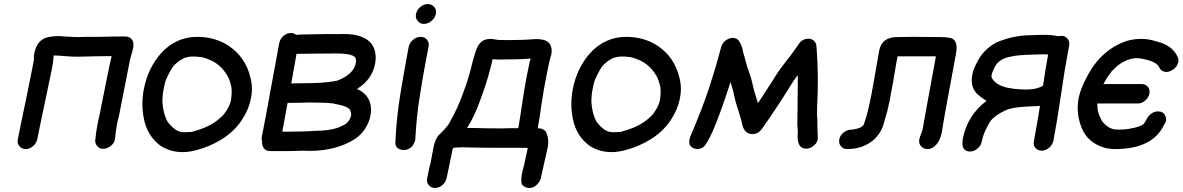

<svg xmlns="http://www.w3.org/2000/svg" viewBox="-20 -726 5839 948"><path d="M107 10Q87 10 76 -4Q67 -15 67 -28Q67 -33 68 -38Q86 -130 106 -223L140 -391L148 -435Q147 -438 147 -442Q147 -451 150 -465Q163 -531 219 -543Q244 -548 269 -548L315 -545Q342 -543 365 -543Q397 -543 413 -544H472Q536 -546 600 -546Q621 -545 632 -530Q639 -521 639 -505Q639 -495 636 -483Q633 -469 628 -454Q623 -439 615 -396Q579 -211 567 -152L558 -115Q551 -77 548 -39L547 -37Q544 -18 525.5 -4.5Q507 9 490 9Q470 9 459 -6Q450 -17 450 -31Q450 -35 451 -39Q454 -74 461 -109Q465 -132 471 -156Q483 -213 506 -331Q524 -422 531 -448V-449L445 -448Q426 -448 408 -447L364 -446Q331 -446 298 -449Q272 -452 245 -452Q243 -419 236 -384L224 -327L204 -231Q183 -134 164 -38Q159 -18 142.5 -4Q126 10 107 10Z M881 25Q822 25 773 -6Q708 -54 691 -137Q683 -174 683 -212Q683 -248 690 -285Q710 -389 775 -463Q849 -544 954 -544Q1039 -544 1106 -502Q1193 -445 1217 -341Q1224 -314 1224 -286Q1224 -264 1219 -241Q1209 -186 1172 -130Q1134 -75 1075 -38.5Q1016 -2 954 14Q916 25 881 25ZM890 -73Q906 -73 917 -74L928 -75Q999 -94 1041 -123Q1055 -132 1075 -151Q1076 -152 1077 -152Q1103 -181 1116 -215Q1116 -218 1117 -218L1121 -234Q1124 -258 1124 -275Q1124 -293 1121 -303V-305L1120 -306Q1113 -335 1102 -354Q1102 -355 1101 -355Q1069 -408 1017 -430Q982 -445 964 -445Q953 -447 927 -447Q915 -447 890 -440L889 -439Q880 -435 873.5 -430.5Q867 -426 865 -426L844 -408Q827 -393 799 -331Q792 -310 788 -286Q782 -259 782 -221Q786 -163 808 -124Q847 -74 882 -74Z M1418 -314 1532 -316Q1598 -318 1646 -328Q1726 -360 1736 -412Q1738 -420 1738 -426Q1738 -430 1737 -433Q1736 -462 1639 -462Q1553 -462 1516 -461Q1492 -460 1444 -460ZM1406 -76Q1489 -76 1534 -80Q1601 -80 1648 -95Q1684 -111 1687 -114Q1706 -128 1713 -153Q1714 -156 1714 -159Q1714 -168 1710 -179Q1705 -201 1629 -214Q1628 -214 1628 -215Q1584 -220 1507 -220Q1465 -218 1400 -218L1374 -76ZM1386 20H1313Q1294 20 1283 6Q1274 -6 1274 -22V-28Q1272 -35 1272 -42Q1272 -47 1273 -52Q1295 -163 1315.5 -278.5Q1336 -394 1359 -515Q1364 -535 1380 -549Q1396 -563 1416 -563Q1431 -563 1442 -554Q1462 -556 1488 -556Q1519 -556 1544 -557Q1569 -558 1680 -558Q1777 -558 1816 -508Q1835 -479 1835 -442Q1835 -427 1832 -411Q1817 -333 1743 -287Q1812 -255 1812 -184Q1812 -168 1808 -150Q1803 -126 1790 -103Q1770 -66 1736 -42Q1643 19 1508 19L1476 18Q1426 20 1386 20Z M2073 -608Q2053 -608 2042 -623Q2033 -634 2033 -647Q2033 -652 2034 -657Q2038 -677 2055 -691.5Q2072 -706 2092 -706Q2112 -706 2124 -691Q2133 -681 2133 -667Q2133 -662 2132 -657Q2128 -637 2110.5 -622.5Q2093 -608 2073 -608ZM2031 -46Q2031 -40 2030 -34Q2027 -21 2017.5 -7Q2008 7 1985 14Q1980 15 1974 15Q1961 15 1947 7.5Q1933 0 1932 -20Q1937 -141 1956 -257.5Q1975 -374 1998 -495Q2002 -515 2019.5 -529.5Q2037 -544 2057 -544Q2077 -544 2088 -530Q2097 -519 2097 -505Q2097 -500 2096 -495L2086 -443Q2068 -351 2055 -265Q2045 -207 2039 -149L2034 -91L2033 -77V-71Q2031 -59 2031 -46Z M2592 202Q2580 202 2567 194Q2554 187 2554 169Q2554 168 2554 158Q2554 148 2558 128Q2562 107 2567 92L2586 4Q2333 4 2288 2L2265 1L2226 3Q2225 4 2222.5 4Q2220 4 2217 5Q2216 8 2215 10L2197 97Q2191 125 2185 154Q2180 174 2164 188Q2148 202 2128 202Q2108 202 2097 188Q2088 177 2088 162Q2088 158 2089 154L2101 97L2105 83L2121 -1Q2130 -47 2155 -67Q2178 -89 2194 -111L2201 -124H2202L2204 -129Q2237 -186 2264 -259L2286 -321L2302 -375Q2330 -496 2349 -511Q2366 -534 2404 -534Q2414 -534 2425 -531Q2431 -531 2437 -529L2480 -528Q2564 -528 2607 -532L2626 -533Q2678 -533 2693 -511Q2704 -495 2704 -475Q2704 -467 2702 -459V-456Q2694 -435 2678 -352Q2664 -282 2652 -201Q2646 -152 2635 -93Q2661 -93 2675 -76Q2687 -52 2687 -24Q2687 -13 2685 -1L2650 154Q2647 167 2638 178Q2620 202 2592 202ZM2461 -92Q2479 -93 2498 -93H2539Q2549 -151 2556 -200Q2567 -278 2580 -346L2596 -424Q2599 -430 2600 -437Q2562 -433 2508 -433L2439 -432L2417 -433L2413 -434H2412Q2410 -422 2407 -411Q2404 -400 2401 -388Q2383 -316 2352 -234Q2323 -151 2286 -94H2320Q2386 -92 2461 -92Z M2999 25Q2940 25 2891 -6Q2826 -54 2809 -137Q2801 -174 2801 -212Q2801 -248 2808 -285Q2828 -389 2893 -463Q2967 -544 3072 -544Q3157 -544 3224 -502Q3311 -445 3335 -341Q3342 -314 3342 -286Q3342 -264 3337 -241Q3327 -186 3290 -130Q3252 -75 3193 -38.5Q3134 -2 3072 14Q3034 25 2999 25ZM3008 -73Q3024 -73 3035 -74L3046 -75Q3117 -94 3159 -123Q3173 -132 3193 -151Q3194 -152 3195 -152Q3221 -181 3234 -215Q3234 -218 3235 -218L3239 -234Q3242 -258 3242 -275Q3242 -293 3239 -303V-305L3238 -306Q3231 -335 3220 -354Q3220 -355 3219 -355Q3187 -408 3135 -430Q3100 -445 3082 -445Q3071 -447 3045 -447Q3033 -447 3008 -440L3007 -439Q2998 -435 2991.5 -430.5Q2985 -426 2983 -426L2962 -408Q2945 -393 2917 -331Q2910 -310 2906 -286Q2900 -259 2900 -221Q2904 -163 2926 -124Q2965 -74 3000 -74Z M3424 10Q3417 10 3411 8Q3383 0 3383 -26Q3383 -32 3385 -39L3388 -51Q3448 -190 3486 -306Q3489 -315 3491 -324Q3517 -402 3540 -491Q3549 -526 3585 -537Q3591 -539 3597 -539Q3617 -539 3628 -525Q3645 -500 3649 -469Q3650 -464 3655.5 -446.5Q3661 -429 3665.5 -410.5Q3670 -392 3674 -383Q3690 -341 3700 -292Q3702 -281 3722 -218V-216Q3761 -274 3798 -333Q3827 -381 3862 -424Q3882 -448 3918 -500Q3938 -535 3971 -535Q3987 -535 3998 -525.5Q4009 -516 4011 -500Q4018 -413 4018 -324Q4018 -279 4016 -234Q4014 -196 4014 -159Q4016 -137 4016 -117V-95L4018 -39Q4013 -14 3987 1Q3974 8 3961 8Q3918 8 3918 -53Q3918 -63 3919 -74Q3919 -91 3917 -108V-130Q3917 -168 3918 -208Q3919 -257 3919 -306V-355Q3901 -333 3882 -301Q3878 -294 3874 -288Q3810 -186 3740 -87Q3722 -64 3695 -64Q3652 -64 3643 -121Q3637 -144 3630 -166Q3621 -194 3613 -221Q3603 -259 3601 -273L3587 -321Q3489 -16 3447 4Q3435 10 3424 10Z M4559 10Q4547 10 4536 3Q4518 -9 4518 -29Q4518 -33 4519 -38Q4522 -51 4529 -68Q4534 -79 4536 -90L4545 -142L4601 -448H4412L4405 -412Q4390 -319 4372 -226Q4363 -179 4347 -128Q4335 -76 4299 -40Q4244 10 4163 10Q4143 10 4132 -4Q4123 -15 4123 -28Q4123 -33 4124 -38Q4128 -58 4145 -71.5Q4162 -85 4182 -86Q4196 -86 4198 -88Q4207 -89 4216 -92Q4218 -92 4224 -95Q4226 -95 4232 -98.5Q4238 -102 4238.5 -103.5Q4239 -105 4241 -106Q4246 -111 4246 -113Q4246 -115 4247 -118Q4262 -155 4283 -261Q4289 -292 4294 -322L4321 -476Q4334 -543 4410 -543L4484 -544Q4557 -544 4621 -543Q4652 -543 4671 -539Q4703 -532 4703 -491Q4703 -477 4700 -460Q4636 -118 4630 -71Q4623 -36 4604 -13Q4585 10 4559 10Z M5050 -284Q5099 -284 5130 -303Q5141 -380 5155 -456L5151 -457Q5144 -457 5138 -458Q5026 -456 4991.5 -450.5Q4957 -445 4937.5 -437Q4918 -429 4904 -413.5Q4890 -398 4878 -364Q4875 -349 4875 -347Q4899 -284 5050 -284ZM4770 22Q4732 22 4732 -19Q4732 -29 4734 -42Q4757 -157 4851 -228Q4828 -241 4808 -259Q4778 -287 4778 -330Q4778 -343 4781 -358Q4786 -384 4800 -410Q4831 -479 4899 -516Q4983 -552 5068 -552Q5110 -554 5140 -554Q5172 -554 5206 -547Q5213 -549 5221 -549Q5240 -549 5251 -535Q5260 -524 5260 -509Q5260 -505 5259 -501Q5236 -381 5219 -261Q5202 -141 5181 -30Q5176 -10 5159.5 4Q5143 18 5124 18Q5104 18 5092 4Q5084 -6 5084 -20Q5084 -25 5085 -30Q5100 -110 5115 -203L5077 -201Q5061 -201 5023.5 -198Q4986 -195 4956 -186Q4913 -168 4888 -146Q4873 -136 4858 -107Q4835 -67 4827 -26Q4823 -6 4806 8Q4789 22 4770 22Z M5485 10Q5455 10 5429 2Q5350 -23 5321 -94Q5301 -142 5301 -192Q5301 -215 5305 -239Q5316 -291 5345 -343Q5413 -479 5543 -524Q5579 -534 5614 -534Q5652 -534 5688 -522Q5770 -503 5795 -444Q5799 -435 5799 -427Q5799 -423 5798 -420Q5792 -393 5765 -378Q5752 -371 5740 -371Q5713 -371 5703 -395L5701 -399Q5699 -402 5697.5 -403Q5696 -404 5691 -410L5689 -411Q5667 -427 5623 -435L5608 -438L5587 -439L5578 -438L5559 -434Q5557 -433 5555 -432.5Q5553 -432 5549.5 -430.5Q5546 -429 5544 -429Q5529 -422 5514 -413L5510 -410Q5498 -404 5469 -374Q5457 -358 5445 -341L5439 -330Q5433 -321 5428 -311H5616Q5636 -311 5648 -297Q5656 -287 5656 -273Q5656 -268 5655 -263Q5651 -244 5634.5 -229.5Q5618 -215 5598 -215H5398V-210Q5398 -201 5400 -184V-180Q5401 -180 5401.5 -178.5Q5402 -177 5402 -174Q5407 -154 5417 -137Q5419 -128 5437 -111L5442 -106Q5455 -97 5459 -95L5462 -94Q5476 -87 5486 -87L5502 -86Q5526 -86 5550 -89Q5586 -95 5604 -102H5605Q5606 -103 5608 -103Q5619 -108 5623 -111H5624Q5625 -112 5625.5 -113Q5626 -114 5628.5 -116.5Q5631 -119 5634 -124L5638 -131Q5649 -157 5671 -169Q5684 -176 5697 -176Q5724 -176 5733 -155Q5738 -145 5738 -135L5737 -129Q5736 -122 5725 -105Q5668 10 5485 10Z"/></svg>

Font: Bad Comic
Style: Italic
Weight: 400
Italic angle: -11°
Designer: GGBotNet
Foundry: GGBotNet
Version: 0.95